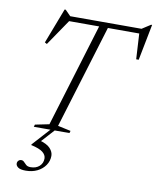

<svg xmlns="http://www.w3.org/2000/svg" viewBox="-102 -785 914 1125"><g transform="rotate(10 355.0 -223.0)"><path d="M673.5 -645.5H189.5L232.5 -652.5L122.5 -491L109.5 -498L190 -708H196.5L235 -669L210 -675H671.5L644 -669L704.5 -708H710.5L668.5 -493.5H653.5L644.5 -652.5ZM410.5 -659H462.5L270.5 -30L347.5 -13.5L343.5 0H131.5L135.5 -13.5L219 -30.5ZM129 261.5Q97 261.5 83.5 251.8Q70 242 70 229Q70 219 76.8 212Q83.5 205 93.5 205Q104 205 110.8 212.8Q117.5 220.5 126.8 228.5Q136 236.5 153.5 236.5Q186 236.5 205.8 218.5Q225.5 200.5 225.5 172.5Q225.5 151.5 205.2 135.2Q185 119 135 108L136.5 103.5L238 -8.5H263.5L171 93.5L175 71.5Q224 84.5 243.2 105.8Q262.5 127 262.5 150Q262.5 181 245 206.5Q227.5 232 197.5 246.8Q167.5 261.5 129 261.5Z"/></g></svg>

Font: Newsreader 24pt Light
Style: Italic
Weight: 300
Italic angle: -17°
Designer: Hugues Gentile
Foundry: Production Type
Version: Version 1.003